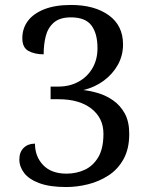

<svg xmlns="http://www.w3.org/2000/svg" viewBox="-20 -744 599 774"><path d="M247 10Q181 10 139 -5.5Q97 -21 77.5 -46.5Q58 -72 58 -101Q58 -131 75.5 -148Q93 -165 121 -165Q121 -113 154 -78.5Q187 -44 248 -44Q288 -44 321.5 -59.5Q355 -75 376 -110Q397 -145 397 -205Q397 -268 348.5 -306Q300 -344 216 -344H184V-395H216Q260 -395 295.5 -414Q331 -433 352 -468Q373 -503 373 -550Q373 -609 348.5 -641.5Q324 -674 266 -674Q221 -674 197 -653Q173 -632 164.5 -598.5Q156 -565 156 -525Q120 -525 95 -538.5Q70 -552 70 -590Q70 -629 92 -659Q114 -689 158 -706.5Q202 -724 266 -724Q361 -724 418.5 -682.5Q476 -641 476 -565Q476 -520 455 -482.5Q434 -445 398 -418.5Q362 -392 316 -381Q344 -378 376 -368.5Q408 -359 436.5 -339Q465 -319 483 -286.5Q501 -254 501 -204Q501 -144 478 -102.5Q455 -61 417 -36.5Q379 -12 334.5 -1Q290 10 247 10Z"/></svg>

Font: Noto Serif Tamil
Style: Regular
Weight: 400
Designer: Indian Type Foundry, Tom Grace, and the Monotype Design Team
Foundry: Monotype Imaging Inc.
Version: Version 2.003